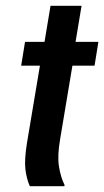

<svg xmlns="http://www.w3.org/2000/svg" viewBox="-20 -645 361 665"><path d="M83.3 0Q71.7 -26.7 67.9 -59.2Q64.2 -91.7 73.3 -149.2L118.3 -417.5H53.3L66.7 -500H134.2L155 -625H262.5L241.7 -500H320.8L307.5 -417.5H230.8L188.3 -163.3Q178.3 -105.8 184.2 -68.8Q190 -31.7 203.3 -5V0Z"/></svg>

Font: Familjen Grotesk Medium
Style: Italic
Weight: 500
Italic angle: -9.46201°
Designer: Anders Wikstroem, Jonas Baeckman, Matilda Gysing, Kristian Moeller
Foundry: Familjen STHLM AB
Version: Version 2.002; ttfautohint (v1.8.4.7-5d5b)